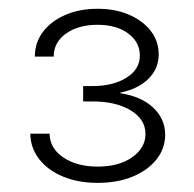

<svg xmlns="http://www.w3.org/2000/svg" viewBox="-20 -844 437 433"><path d="M200.2 -431.6Q156.2 -431.6 122.1 -445.8Q87.9 -460 68.4 -485.1Q48.8 -510.3 48.3 -542.5H91.8Q92.3 -509.3 123 -488.8Q153.8 -468.3 200.2 -468.3Q248.5 -468.3 278.3 -489.5Q308.1 -510.7 308.1 -542Q308.1 -574.7 274.9 -595Q241.7 -615.2 189 -615.2H167.5V-649.9H189Q234.9 -649.9 265.1 -668.7Q295.4 -687.5 295.4 -718.8Q295.4 -749 269 -768.6Q242.7 -788.1 199.7 -788.1Q156.7 -788.1 128.9 -768.3Q101.1 -748.5 101.1 -716.3H58.6Q58.6 -748 76.9 -772.2Q95.2 -796.4 127.2 -810.3Q159.2 -824.2 200.2 -824.2Q240.7 -824.2 271.7 -810.5Q302.7 -796.9 320.3 -773.9Q337.9 -751 337.9 -721.2Q337.9 -689 314.5 -666Q291 -643.1 251.5 -635.3V-633.8Q298.8 -626.5 325.7 -601.1Q352.5 -575.7 352.5 -540Q352.5 -509.3 333 -484.6Q313.5 -460 279.3 -445.8Q245.1 -431.6 200.2 -431.6Z"/></svg>

Font: Inter 24pt ExtraLight
Style: Regular
Weight: 250
Designer: Rasmus Andersson
Foundry: rsms
Version: Version 4.001;git-66647c0bb